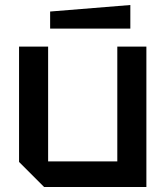

<svg xmlns="http://www.w3.org/2000/svg" viewBox="-20 -746 660 766"><path d="M564 -560V0H156L56 -100V-560H172V-102H448V-560ZM180 -632V-700L500 -726V-632Z"/></svg>

Font: Tektur Medium
Style: Regular
Weight: 500
Designer: Adam Jagosz
Foundry: Adam Jagosz
Version: Version 1.005;gftools[0.9.30]